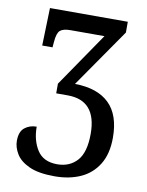

<svg xmlns="http://www.w3.org/2000/svg" viewBox="-82 -773 645 843"><g transform="rotate(10 240.0 -352.0)"><path d="M220 10Q148 10 106.5 -9Q65 -28 47.5 -57Q30 -86 30 -115Q30 -156 52 -173.5Q74 -191 105 -191Q105 -130 132.5 -87Q160 -44 222 -44Q277 -44 310.5 -81Q344 -118 344 -201Q344 -350 215 -350H164V-393L329 -634H178Q145 -634 131.5 -622Q118 -610 115 -570L113 -546H67L72 -714H419V-666L238 -405Q338 -404 390.5 -353.5Q443 -303 443 -201Q443 -129 414 -82Q385 -35 335 -12.5Q285 10 220 10Z"/></g></svg>

Font: Noto Serif ExtraCondensed Medium
Style: Regular
Weight: 500
Width: 2
Designer: Monotype Design Team
Foundry: Monotype Imaging Inc.
Version: Version 2.015